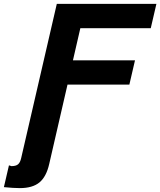

<svg xmlns="http://www.w3.org/2000/svg" viewBox="-49 -749 824 987"><path d="M10 105Q33 105 44 95.5Q55 86 60 63L243 -729H755L726 -604H364L326 -439H645L616 -314H298L204 94Q189 160 153.5 189Q118 218 53 218Q21 218 -29 213L-3 101Q8 105 10 105Z"/></svg>

Font: Miedinger
Style: Bold-Italic
Weight: 700
Italic angle: -13°
Version: Version 001.000